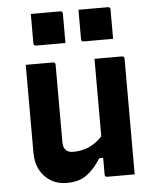

<svg xmlns="http://www.w3.org/2000/svg" viewBox="-54 -812 709 871"><g transform="rotate(-5 300.0 -377.0)"><path d="M200 -538Q211 -538 211 -527V-172Q211 -150 223 -138Q235 -126 255 -126Q294 -126 327 -140Q360 -154 389 -185V-538H514Q525 -538 525 -527V0H400Q389 0 389 -11V-87H371Q343 -41 307.5 -14.5Q272 12 216 12Q155 12 115.5 -29Q76 -70 76 -139V-538ZM119 -766H253Q264 -766 264 -755V-621H130Q119 -621 119 -632ZM336 -766H470Q481 -766 481 -755V-621H347Q336 -621 336 -632Z"/></g></svg>

Font: Recursive Mn Lnr St
Style: Bold
Weight: 700
Monospace: yes
Version: Version 1.079;hotconv 1.0.112;makeotfexe 2.5.65598; ttfautoh